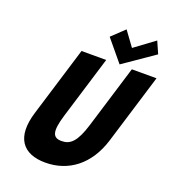

<svg xmlns="http://www.w3.org/2000/svg" viewBox="-187 -1221 1234 1375"><g transform="rotate(20 430.0 -533.0)"><path d="M812.4 -990 772.2 -1081 620.4 -969 538.8 -1081 443 -990 577.3 -828ZM859.9 -825H671.9L526.1 -348C483.9 -210 441 -170 374 -170C306.9 -170 288.5 -210 330.7 -348L476.5 -825H288.5L125.9 -293C63.5 -89 143.7 15 317.4 15C491.1 15 634.9 -89 697.3 -293Z"/></g></svg>

Font: Hussar
Style: BdSuprConOblThree
Weight: 700
Foundry: Cannot Into Space Fonts
Version: Version 2.00